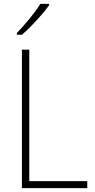

<svg xmlns="http://www.w3.org/2000/svg" viewBox="-20 -970 490 990"><path d="M93 0V-714H131V-36H430V0ZM233 -943Q217 -920 193 -892.5Q169 -865 143 -838Q117 -811 93 -791H67V-800Q99 -833 133 -874.5Q167 -916 188 -950H233Z"/></svg>

Font: Noto Sans Ethiopic SemiCondensed ExtraLight
Style: Regular
Weight: 200
Width: 4
Designer: Monotype Design Team
Foundry: Monotype Imaging Inc.
Version: Version 2.102; ttfautohint (v1.8.4.7-5d5b)